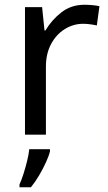

<svg xmlns="http://www.w3.org/2000/svg" viewBox="-20 -566 453 807"><path d="M335 -546Q350 -546 367.5 -544.5Q385 -543 398 -540L387 -459Q374 -462 358.5 -464Q343 -466 329 -466Q288 -466 252 -443.5Q216 -421 194.5 -380.5Q173 -340 173 -286V0H85V-536H157L167 -438H171Q197 -482 238 -514Q279 -546 335 -546ZM190 70Q186 88 173.5 115.5Q161 143 144.5 171Q128 199 110 221H62V209Q70 192 78.5 165.5Q87 139 94 110.5Q101 82 103 61H190Z"/></svg>

Font: Noto Sans Tirhuta
Style: Regular
Weight: 400
Designer: Monotype Design Team
Foundry: Monotype Imaging Inc.
Version: Version 2.003; ttfautohint (v1.8.4.7-5d5b)